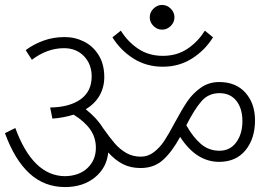

<svg xmlns="http://www.w3.org/2000/svg" viewBox="-20 -800 1114 777"><path d="M586 -730Q586 -750 601 -765Q616 -780 636 -780Q656 -780 671 -765Q686 -750 686 -730Q686 -710 671 -695Q656 -680 636 -680Q616 -680 601 -695Q586 -710 586 -730ZM435 -649 469 -676Q497 -631 539.5 -602.5Q582 -574 639 -574Q696 -574 738.5 -602.5Q781 -631 809 -676L842 -649Q810 -597 757.5 -563.5Q705 -530 639 -530Q572 -530 519.5 -563.5Q467 -597 435 -649ZM1012 -313Q1012 -239 973.5 -192Q935 -145 867 -145Q774 -145 709 -246Q677 -187 640.5 -153.5Q604 -120 549 -120Q509 -120 478 -135.5Q447 -151 418 -183Q412 -121 364 -82Q316 -43 243 -43Q160 -43 100 -97.5Q40 -152 0 -261L42 -282Q113 -88 243 -87Q300 -88 334 -120Q368 -152 368 -202Q368 -243 345.5 -275.5Q323 -308 278 -336Q236 -323 192 -320L183 -365Q261 -366 306 -398Q351 -430 351 -491Q351 -540 320 -572.5Q289 -605 239 -605Q171 -605 109 -558L84 -597Q114 -620 154.5 -635Q195 -650 241 -650Q284 -650 320.5 -631.5Q357 -613 379.5 -576.5Q402 -540 402 -488Q402 -447 383 -413.5Q364 -380 327 -358Q373 -321 396 -283Q425 -242 445 -219Q465 -196 491 -181Q517 -166 550 -166Q579 -166 603 -184.5Q627 -203 644.5 -229.5Q662 -256 687 -303Q716 -357 738 -389.5Q760 -422 792.5 -445Q825 -468 867 -468Q935 -468 973.5 -424.5Q1012 -381 1012 -313ZM961 -310Q961 -361 936.5 -392Q912 -423 868 -423Q824 -423 795.5 -390.5Q767 -358 734 -293Q761 -245 793 -217.5Q825 -190 868 -190Q911 -190 936 -224Q961 -258 961 -310Z"/></svg>

Font: Martel Sans ExtraLight
Style: Regular
Weight: 275
Designer: Dan Reynolds and Mathieu Réguer
Foundry: Dan Reynolds and Mathieu Réguer
Version: Version 1.002; ttfautohint (v1.1) -l 5 -r 5 -G 72 -x 0 -D la